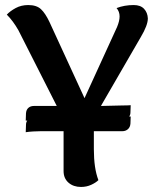

<svg xmlns="http://www.w3.org/2000/svg" viewBox="-20 -727 623 761"><path d="M538 -580 380 -307 422 -308Q443 -309 464.5 -309Q486 -309 498 -310L497 -281Q497 -272 492 -265H498L497 -237Q496 -223 487 -215Q478 -207 465 -207H352V-136Q352 -60 370 -13Q360 -3 341.5 5.5Q323 14 301 14Q271 14 251.5 -3Q232 -20 232 -49V-207H142Q129 -207 112 -206Q95 -205 82 -203L83 -232Q83 -242 88 -249H82L83 -278Q84 -292 92.5 -299.5Q101 -307 114 -307H205L53 -607Q32 -644 7 -669Q20 -683 42 -695Q64 -707 92 -707Q125 -707 142.5 -690.5Q160 -674 176 -640L315 -338L444 -620Q454 -644 454 -662Q454 -681 442 -695Q473 -707 510 -707Q537 -707 551 -692Q565 -677 566 -654Q566 -627 538 -580Z"/></svg>

Font: Arima Madurai ExtraBold
Style: Regular
Weight: 800
Designer: Joana Correia and Natanael Gama
Foundry: NDISCOVER
Version: Version 1.019